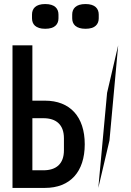

<svg xmlns="http://www.w3.org/2000/svg" viewBox="-20 -920 640 940"><path d="M41.2 0H199.9C323.2 0 394.9 -78.5 394.9 -213.8C394.9 -348.4 323.2 -427.2 199.9 -427.2H138.5V-698.2H41.2ZM136.7 -830.6C136.7 -801.5 154.1 -779.1 201.3 -779.1C248.6 -779.1 266.3 -801.5 266.3 -830.6V-848.7C266.3 -877.5 248.6 -900.2 201.3 -900.2C154.1 -900.2 136.7 -877.5 136.7 -848.7ZM138.5 -86.3V-341.3H192.5C255 -341.3 293 -309.7 293 -242.9V-184.3C293 -117.5 255 -86.3 192.5 -86.3ZM333.5 -830.6C333.5 -801.5 351.2 -779.1 398.8 -779.1C445.7 -779.1 463.4 -801.5 463.4 -830.6V-848.7C463.4 -877.5 445.7 -900.2 398.8 -900.2C351.2 -900.2 333.5 -877.5 333.5 -848.7ZM461.3 0 516 -232.6 558.6 -698.2 504.3 -465.6Z"/></svg>

Font: Margiela Mono Medium
Style: Regular
Weight: 500
Designer: Mike Abbink, Paul van der Laan, Pieter van Rosmalen
Foundry: Bold Monday
Version: Version 2.003 2021